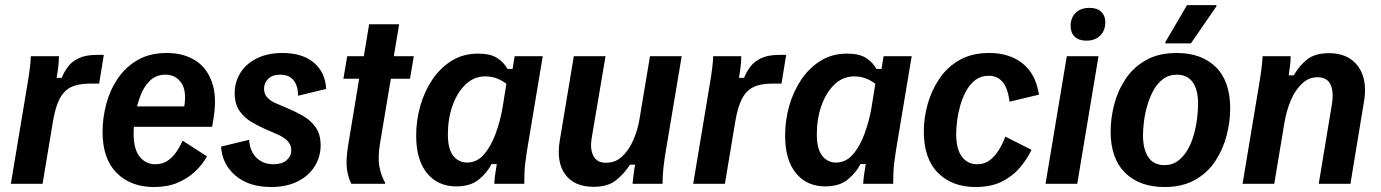

<svg xmlns="http://www.w3.org/2000/svg" viewBox="-20 -720 5408 752"><path d="M22.5 0 85.8 -380Q92.5 -417.5 96.7 -451.2Q100.8 -485 100.8 -500H210.8Q210.8 -483.3 208.3 -460Q205.8 -436.7 201.7 -415H221.7Q230.8 -438.3 246.7 -459.2Q262.5 -480 289.6 -492.5Q316.7 -505 358.3 -505H386.7L368.3 -392.5H330.8Q286.7 -392.5 258.3 -378.8Q230 -365 213.3 -332.5Q196.7 -300 187.5 -245L146.7 0Z M583.3 12.5Q491.7 12.5 436.7 -42.9Q381.7 -98.3 381.7 -203.3Q381.7 -256.7 395.8 -311.2Q410 -365.8 440.8 -411.7Q471.7 -457.5 519.2 -485Q566.7 -512.5 633.3 -512.5Q696.7 -512.5 742.9 -484.6Q789.2 -456.7 810 -398.8Q830.8 -340.8 815.8 -252.5L810.8 -223.3H473.3L475.8 -303.3H701.7Q711.7 -365 689.6 -396.2Q667.5 -427.5 628.3 -427.5Q591.7 -427.5 567.5 -404.2Q543.3 -380.8 529.6 -344.2Q515.8 -307.5 509.6 -268.3Q503.3 -229.2 503.3 -196.7Q503.3 -135.8 527.1 -106.2Q550.8 -76.7 588.3 -76.7Q615.8 -76.7 635.8 -90Q655.8 -103.3 670.4 -124.6Q685 -145.8 695 -169.2L790.8 -107.5Q772.5 -75 743.8 -47.9Q715 -20.8 675.4 -4.2Q635.8 12.5 583.3 12.5Z M1041.7 12.5Q955 12.5 902.5 -32.1Q850 -76.7 845.8 -145.8L955.8 -172.5Q958.3 -128.3 984.2 -102.5Q1010 -76.7 1051.7 -76.7Q1084.2 -76.7 1102.5 -92.5Q1120.8 -108.3 1120.8 -131.7Q1120.8 -154.2 1104.6 -169.6Q1088.3 -185 1061.7 -195.8L1019.2 -214.2Q995 -225 966.7 -241.2Q938.3 -257.5 918.8 -284.6Q899.2 -311.7 899.2 -355Q899.2 -398.3 921.2 -434.2Q943.3 -470 985.4 -491.2Q1027.5 -512.5 1086.7 -512.5Q1164.2 -512.5 1209.2 -474.6Q1254.2 -436.7 1257.5 -371.7L1147.5 -345Q1147.5 -383.3 1130 -405.4Q1112.5 -427.5 1077.5 -427.5Q1046.7 -427.5 1030.4 -411.2Q1014.2 -395 1014.2 -372.5Q1014.2 -351.7 1027.5 -337.5Q1040.8 -323.3 1061.7 -315L1102.5 -297.5Q1135 -284.2 1165.8 -266.7Q1196.7 -249.2 1216.2 -221.7Q1235.8 -194.2 1235.8 -150.8Q1235.8 -106.7 1212.9 -69.2Q1190 -31.7 1146.2 -9.6Q1102.5 12.5 1041.7 12.5Z M1355.8 0Q1343.3 -25.8 1338.8 -57.9Q1334.2 -90 1343.3 -149.2L1386.7 -411.7H1325L1340 -500H1405L1425.8 -625H1543.3L1522.5 -500H1600.8L1585.8 -411.7H1510.8L1469.2 -163.3Q1459.2 -104.2 1465.8 -67.9Q1472.5 -31.7 1488.3 -5V0Z M1766.7 10Q1695 10 1652.5 -41.7Q1610 -93.3 1610 -189.2Q1610 -247.5 1625.8 -304.2Q1641.7 -360.8 1672.9 -407.5Q1704.2 -454.2 1749.2 -482.1Q1794.2 -510 1852.5 -510Q1901.7 -510 1928.3 -492.1Q1955 -474.2 1967.5 -450H1987.5L1995.8 -500H2105.8L2044.2 -130.8Q2040.8 -109.2 2037.9 -86.7Q2035 -64.2 2034.2 -42.1Q2033.3 -20 2033.3 0H1915.8Q1916.7 -16.7 1919.6 -37.9Q1922.5 -59.2 1925.8 -77.5H1905Q1889.2 -45 1856.2 -17.5Q1823.3 10 1766.7 10ZM1809.2 -83.3Q1847.5 -83.3 1875 -114.6Q1902.5 -145.8 1920.8 -195.4Q1939.2 -245 1948.3 -298.3L1963.3 -391.7Q1947.5 -404.2 1927.1 -412.5Q1906.7 -420.8 1880.8 -420.8Q1836.7 -420.8 1803.8 -389.6Q1770.8 -358.3 1752.5 -306.7Q1734.2 -255 1734.2 -194.2Q1734.2 -135.8 1755.4 -109.6Q1776.7 -83.3 1809.2 -83.3Z M2305 11.7Q2230 11.7 2194.2 -36.2Q2158.3 -84.2 2172.5 -170L2227.5 -500H2351.7L2296.7 -175Q2290.8 -134.2 2304.6 -108.3Q2318.3 -82.5 2354.2 -82.5Q2390 -82.5 2416.2 -106.7Q2442.5 -130.8 2460.4 -171.2Q2478.3 -211.7 2485.8 -260L2525.8 -500H2650L2587.5 -127.5Q2581.7 -93.3 2578.3 -61.3Q2575 -29.2 2575 0H2457.5Q2459.2 -16.7 2461.7 -37.1Q2464.2 -57.5 2467.5 -75H2447.5Q2423.3 -37.5 2391.2 -12.9Q2359.2 11.7 2305 11.7Z M2695 0 2758.3 -380Q2765 -417.5 2769.2 -451.2Q2773.3 -485 2773.3 -500H2883.3Q2883.3 -483.3 2880.8 -460Q2878.3 -436.7 2874.2 -415H2894.2Q2903.3 -438.3 2919.2 -459.2Q2935 -480 2962.1 -492.5Q2989.2 -505 3030.8 -505H3059.2L3040.8 -392.5H3003.3Q2959.2 -392.5 2930.8 -378.8Q2902.5 -365 2885.8 -332.5Q2869.2 -300 2860 -245L2819.2 0Z M3211.7 10Q3140 10 3097.5 -41.7Q3055 -93.3 3055 -189.2Q3055 -247.5 3070.8 -304.2Q3086.7 -360.8 3117.9 -407.5Q3149.2 -454.2 3194.2 -482.1Q3239.2 -510 3297.5 -510Q3346.7 -510 3373.3 -492.1Q3400 -474.2 3412.5 -450H3432.5L3440.8 -500H3550.8L3489.2 -130.8Q3485.8 -109.2 3482.9 -86.7Q3480 -64.2 3479.2 -42.1Q3478.3 -20 3478.3 0H3360.8Q3361.7 -16.7 3364.6 -37.9Q3367.5 -59.2 3370.8 -77.5H3350Q3334.2 -45 3301.2 -17.5Q3268.3 10 3211.7 10ZM3254.2 -83.3Q3292.5 -83.3 3320 -114.6Q3347.5 -145.8 3365.8 -195.4Q3384.2 -245 3393.3 -298.3L3408.3 -391.7Q3392.5 -404.2 3372.1 -412.5Q3351.7 -420.8 3325.8 -420.8Q3281.7 -420.8 3248.8 -389.6Q3215.8 -358.3 3197.5 -306.7Q3179.2 -255 3179.2 -194.2Q3179.2 -135.8 3200.4 -109.6Q3221.7 -83.3 3254.2 -83.3Z M3800.8 12.5Q3709.2 12.5 3653.8 -42.9Q3598.3 -98.3 3598.3 -205.8Q3598.3 -258.3 3613.3 -312.1Q3628.3 -365.8 3659.2 -411.7Q3690 -457.5 3738.3 -485Q3786.7 -512.5 3855 -512.5Q3933.3 -512.5 3985 -471.7Q4036.7 -430.8 4049.2 -349.2L3934.2 -321.7Q3927.5 -374.2 3907.1 -398.8Q3886.7 -423.3 3852.5 -423.3Q3822.5 -423.3 3800.8 -407.1Q3779.2 -390.8 3764.6 -364.6Q3750 -338.3 3741.2 -307.5Q3732.5 -276.7 3728.8 -247.5Q3725 -218.3 3725 -195.8Q3725 -136.7 3747.1 -106.7Q3769.2 -76.7 3807.5 -76.7Q3835.8 -76.7 3856.7 -92.5Q3877.5 -108.3 3892.9 -133.8Q3908.3 -159.2 3917.5 -185L4020 -133.3Q4002.5 -95.8 3973.3 -62.1Q3944.2 -28.3 3902.1 -7.9Q3860 12.5 3800.8 12.5Z M4075 0 4158.3 -500H4282.5L4199.2 0ZM4235 -560.8Q4205 -560.8 4189.2 -576.2Q4173.3 -591.7 4173.3 -618.3Q4173.3 -650.8 4193.3 -670Q4213.3 -689.2 4247.5 -689.2Q4277.5 -689.2 4293.3 -673.8Q4309.2 -658.3 4309.2 -633.3Q4309.2 -600.8 4289.2 -580.8Q4269.2 -560.8 4235 -560.8Z M4540.8 12.5Q4443.3 12.5 4386.7 -43.3Q4330 -99.2 4330 -205Q4330 -257.5 4344.2 -311.7Q4358.3 -365.8 4389.2 -411.7Q4420 -457.5 4469.2 -485Q4518.3 -512.5 4589.2 -512.5Q4685.8 -512.5 4742.1 -457.1Q4798.3 -401.7 4798.3 -295Q4798.3 -243.3 4784.2 -189.2Q4770 -135 4740 -89.2Q4710 -43.3 4660.4 -15.4Q4610.8 12.5 4540.8 12.5ZM4540.8 -73.3Q4571.7 -73.3 4594.2 -90.4Q4616.7 -107.5 4632.1 -134.6Q4647.5 -161.7 4656.2 -193.8Q4665 -225.8 4668.8 -257.1Q4672.5 -288.3 4672.5 -311.7Q4672.5 -369.2 4651.2 -398.3Q4630 -427.5 4589.2 -427.5Q4558.3 -427.5 4535.4 -410.4Q4512.5 -393.3 4497.5 -365.8Q4482.5 -338.3 4473.3 -306.2Q4464.2 -274.2 4460.4 -243.8Q4456.7 -213.3 4456.7 -190Q4456.7 -135.8 4477.5 -104.6Q4498.3 -73.3 4540.8 -73.3ZM4544.2 -550V-555L4629.2 -700H4744.2V-695L4644.2 -550Z M4846.7 0 4910 -380Q4916.7 -417.5 4920.8 -451.2Q4925 -485 4925 -500H5035Q5035 -483.3 5032.9 -464.6Q5030.8 -445.8 5027.5 -425H5047.5Q5068.3 -462.5 5099.6 -487.1Q5130.8 -511.7 5184.2 -511.7Q5238.3 -511.7 5272.1 -487.1Q5305.8 -462.5 5318.8 -420.4Q5331.7 -378.3 5322.5 -323.3L5269.2 0H5145L5195.8 -306.7Q5205 -358.3 5191.7 -387.9Q5178.3 -417.5 5140 -417.5Q5106.7 -417.5 5080.4 -393.3Q5054.2 -369.2 5036.7 -329.2Q5019.2 -289.2 5010.8 -240L4970.8 0Z"/></svg>

Font: Familjen Grotesk SemiBold
Style: Italic
Weight: 600
Italic angle: -9.46201°
Designer: Anders Wikstroem, Jonas Baeckman, Matilda Gysing, Kristian Moeller
Foundry: Familjen STHLM AB
Version: Version 2.002